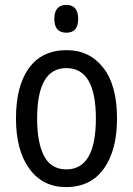

<svg xmlns="http://www.w3.org/2000/svg" viewBox="-20 -751 542 781"><path d="M201 -674Q201 -618 250 -618Q298 -618 298 -674Q298 -731 250 -731Q201 -731 201 -674ZM251 -547Q151 -547 98 -474.5Q45 -402 45 -269Q45 -139 99.5 -64.5Q154 10 248 10Q349 10 402.5 -65Q456 -140 456 -269Q456 -404 400 -475.5Q344 -547 251 -547ZM250 -474Q370 -474 370 -269Q370 -62 250 -62Q188 -62 159.5 -116Q131 -170 131 -269Q131 -474 250 -474Z"/></svg>

Font: Noto Sans Display SemiCondensed
Style: Regular
Weight: 400
Width: 4
Designer: Monotype Design team
Foundry: Monotype Imaging Inc.
Version: 1.000